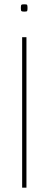

<svg xmlns="http://www.w3.org/2000/svg" viewBox="-20 -873 225 893"><path d="M93 -819Q82 -819 79.5 -821.5Q77 -824 77 -836Q77 -848 79.5 -850.5Q82 -853 93 -853Q104 -853 106 -850.5Q108 -848 108 -836Q108 -824 106 -821.5Q104 -819 93 -819ZM83 0V-700H103V0Z"/></svg>

Font: Georama ExtraCondensed Thin Thin
Style: Regular
Weight: 250
Version: Version 1.001